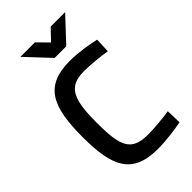

<svg xmlns="http://www.w3.org/2000/svg" viewBox="-277 -1004 1098 1098"><g transform="rotate(-45 272.0 -454.5)"><path d="M353 -776 487 -919H370L307 -853L242 -919H125L259 -776ZM501 -103C458 -96 378 -88 327 -88C192 -88 167 -154 167 -342C167 -536 198 -604 324 -604C373 -604 456 -596 501 -588L505 -678C462 -688 380 -703 309 -703C104 -703 52 -589 52 -342C52 -108 100 10 309 10C373 10 457 -1 504 -11L501 -103Z"/></g></svg>

Font: RazerF5 SemiBold
Style: Regular
Weight: 600
Foundry: Razer Inc.
Version: Version 2